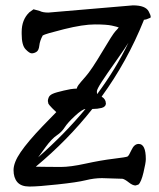

<svg xmlns="http://www.w3.org/2000/svg" viewBox="-20 -682 589 713"><path d="M297.4 -277.3C246.3 -215.8 187.7 -155.9 121.6 -97.7C125.8 -103.5 135.3 -116.5 149.9 -136.5C164.6 -156.5 178.1 -170.7 190.7 -179.2C203.2 -187.7 213.1 -197.6 220.2 -209C227.4 -220.4 240 -234.5 258.1 -251.2C276.1 -268 289.2 -276.7 297.4 -277.3ZM457 -523.4C425.8 -458.3 387 -394.7 340.8 -332.5C340.2 -334.1 339.8 -337.6 339.8 -342.8C339.8 -348 345.7 -359.6 357.4 -377.7C369.1 -395.8 387 -421.8 411.1 -455.8C435.2 -489.8 450.5 -512.4 457 -523.4ZM159.7 -635.3C146 -635.3 135.4 -637.2 127.9 -641.1L104.5 -647.5L88.9 -636.2C70 -618 60.5 -593.8 60.5 -563.5V-555.7C60.5 -528 65.3 -509.1 75 -499C84.6 -488.9 92.2 -483.9 97.9 -483.9C103.6 -483.9 109.4 -485.7 115.2 -489.3C121.1 -492.8 124.7 -500.7 126 -512.7C127.3 -524.7 131.5 -537.3 138.7 -550.3C144.5 -554.2 171 -562 218 -573.7C265.1 -585.4 303.1 -591.3 332.3 -591.3C361.4 -591.3 382.5 -589.8 395.5 -586.9C408.5 -584 417 -581.7 420.9 -580.1C419.3 -577.5 415.1 -572.7 408.4 -565.7C401.8 -558.7 385.3 -533 358.9 -488.5C332.5 -444.1 312.3 -414 298.3 -398.2C284.3 -382.4 275.4 -371.8 271.5 -366.5C267.6 -361.1 265.5 -356.6 265.1 -353C263.8 -352.7 260.5 -352.5 255.1 -352.5C249.8 -352.5 237.1 -350.3 217 -345.7C197 -341.1 183.3 -337.2 175.8 -333.7C168.3 -330.3 163.4 -326 161.1 -320.8C158.9 -315.6 157.7 -311 157.7 -307.1L159.7 -296.9C161.3 -293.9 166 -288.4 173.8 -280.3L189 -265.6L138.2 -213.4C101.7 -175.3 74.6 -143.3 56.9 -117.4C39.1 -91.6 30.3 -69.2 30.3 -50.3C30.3 -31.4 35 -16.5 44.4 -5.6C53.9 5.3 68.7 10.7 88.9 10.7H90.8C111.7 10.7 145.8 8.1 193.4 2.9C242.5 -2.3 277.5 -7.5 298.3 -12.7C319.2 -17.9 339.2 -20.5 358.4 -20.5L435.1 -18.1C440.9 -16.8 448.6 -12.3 458.3 -4.6C467.9 3 476.2 6.8 483.4 6.8L494.1 3.4C501 -2.8 507.2 -17.8 512.9 -41.7C518.6 -65.7 521.5 -82 521.5 -90.8C521.5 -128.6 512.7 -147.5 495.1 -147.5C484 -147.5 475.2 -140.1 468.5 -125.5C461.8 -110.8 456.9 -102.6 453.6 -100.8C450.4 -99 433.2 -96.3 402.1 -92.5C371 -88.8 335.9 -82.7 296.9 -74.2C260.1 -66.1 229.8 -62 206.1 -62H203.1H202.1C178.1 -62.3 158.3 -62.5 142.8 -62.5C127.4 -62.5 117.4 -62.7 112.8 -63C191.9 -128.7 261.9 -200.2 322.8 -277.3C335.4 -277.3 347 -278.6 357.4 -281.2C367.8 -283.9 373.2 -289.7 373.5 -298.8H373C373 -308.6 367.8 -316.7 357.4 -323.2C420.9 -410.5 473 -504.7 513.7 -606C514 -606.9 514.2 -607.7 514.2 -608.4L522.9 -609.9L537.6 -615.7C538.9 -616 539.6 -617.2 539.6 -619.1V-619.6C539.6 -623.9 537.1 -630.5 532.2 -639.6C524.4 -654.6 504.9 -662.1 473.6 -662.1Z"/></svg>

Font: Drukaatie burti
Style: Regular
Weight: 400
Version: Version 0.14.4